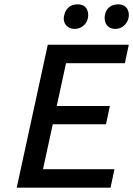

<svg xmlns="http://www.w3.org/2000/svg" viewBox="-20 -864 613 884"><path d="M489 0H57L200 -658H573L555 -573H284L178 -85H507ZM152 -292 170 -376H486L468 -292ZM324 -731Q306 -731 293.5 -739.5Q281 -748 276 -763Q271 -778 276 -795Q281 -818 297 -831Q313 -844 337 -844Q355 -844 366.5 -836.5Q378 -829 383 -814.5Q388 -800 385 -782Q381 -760 364 -745.5Q347 -731 324 -731ZM511 -731Q493 -731 481 -739.5Q469 -748 464.5 -763Q460 -778 463 -795Q467 -818 483.5 -831Q500 -844 523 -844Q541 -844 553 -836.5Q565 -829 570 -814.5Q575 -800 572 -782Q567 -760 550.5 -745.5Q534 -731 511 -731Z"/></svg>

Font: Ysabeau Office SemiBold
Style: Italic
Weight: 600
Italic angle: -12°
Designer: Christian Thalmann (Catharsis Fonts)
Version: Version 2.001;gftools[0.9.30]; featfreeze: tnum,lnum,ss02